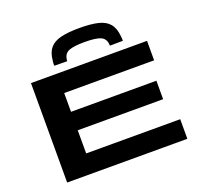

<svg xmlns="http://www.w3.org/2000/svg" viewBox="-155 -1101 1309 1270"><g transform="rotate(-20 499.5 -466.5)"><path d="M106 0V-700H923V-563H290V-431H891V-301H290V-138H952V0ZM531 -933Q612 -933 663 -920.5Q714 -908 740 -876.5Q766 -845 771 -789Q773 -774 773 -755L682 -754Q681 -759 680.5 -763Q680 -767 680 -771Q674 -808 640 -821Q606 -834 531 -834Q457 -834 423 -821Q389 -808 383 -771Q382 -767 381.5 -763Q381 -759 381 -754L290 -755Q289 -773 292 -790Q297 -846 323 -877Q349 -908 400 -920.5Q451 -933 531 -933Z"/></g></svg>

Font: Georama ExtraExtended SemiBold
Style: Regular
Weight: 600
Width: 8
Designer: Jean-Baptiste Levee
Foundry: Production Type
Version: Version 1.000